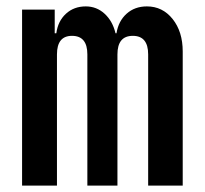

<svg xmlns="http://www.w3.org/2000/svg" viewBox="-20 -580 640 600"><path d="M49 0V-550H151V-476H156Q161 -514 186 -537Q211 -560 248 -560Q282 -560 307 -537Q332 -514 341 -476H344Q350 -514 375.5 -537Q401 -560 439 -560Q488 -560 519.5 -520.5Q551 -481 551 -419V0H443V-410Q443 -468 395 -468Q347 -468 347 -410V0H253V-410Q253 -468 205 -468Q158 -468 158 -410V0Z"/></svg>

Font: NKDuy Mono
Style: Bold
Weight: 700
Monospace: yes
Designer: NKDuy
Foundry: NKDuy
Version: Version 2.251; ttfautohint (v1.8.4.7-5d5b)